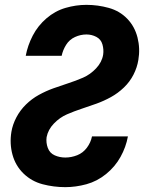

<svg xmlns="http://www.w3.org/2000/svg" viewBox="-20 -763 616 791"><path d="M249 8Q292 8 336 -4Q380 -16 417 -46Q454 -76 476.5 -116.5Q499 -157 507 -201H359Q354 -176 338 -154.5Q322 -133 298 -123.5Q274 -114 249 -114Q226 -114 205.5 -123Q185 -132 177 -153.5Q169 -175 172 -198Q178 -229 202 -254Q226 -279 256 -292Q286 -305 316.5 -315Q347 -325 377.5 -336Q408 -347 437 -363Q466 -379 490.5 -402.5Q515 -426 530 -455.5Q545 -485 550 -516Q558 -563 546.5 -608.5Q535 -654 504 -686Q473 -718 428 -730.5Q383 -743 336 -743Q293 -743 250 -730.5Q207 -718 171.5 -687.5Q136 -657 115 -616.5Q94 -576 86 -533H234Q239 -557 252.5 -578.5Q266 -600 289 -610.5Q312 -621 336 -621Q358 -621 377 -611Q396 -601 402 -580Q408 -559 405 -538Q400 -507 376 -481.5Q352 -456 322 -443Q292 -430 261 -420Q230 -410 199.5 -399Q169 -388 140 -372Q111 -356 87 -332.5Q63 -309 47.5 -279.5Q32 -250 27 -220Q19 -171 31.5 -125.5Q44 -80 77 -48Q110 -16 155.5 -4Q201 8 249 8Z"/></svg>

Font: Iosevka Sparkle Heavy Oblique
Style: Regular
Weight: 900
Italic angle: -9°
Designer: Belleve Invis
Foundry: Belleve Invis
Version: Version 4.5.0; ttfautohint (v1.8.3)